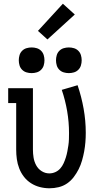

<svg xmlns="http://www.w3.org/2000/svg" viewBox="-20 -1004 540 1032"><path d="M246 8Q220 8 194.5 1.5Q169 -5 147 -19Q125 -33 109 -53.5Q93 -74 83.5 -98.5Q74 -123 70.5 -148.5Q67 -174 67 -200V-450H24V-530H157V-200Q157 -178 160.5 -156.5Q164 -135 174.5 -115.5Q185 -96 204 -84Q223 -72 245 -72Q262 -72 277.5 -79Q293 -86 304 -98.5Q315 -111 322 -126.5Q329 -142 334 -158Q339 -174 342 -190Q345 -206 347.5 -222.5Q350 -239 350.5 -256Q351 -273 351 -289Q351 -348 341 -406.5Q331 -465 312 -521L397 -546Q418 -484 429.5 -419.5Q441 -355 441 -290Q441 -265 439 -240Q437 -215 432.5 -190.5Q428 -166 421 -141.5Q414 -117 403 -95Q392 -73 376.5 -52.5Q361 -32 340.5 -18Q320 -4 295.5 2Q271 8 246 8ZM350 -611Q336 -611 322.5 -615Q309 -619 299 -629Q289 -639 285 -652.5Q281 -666 281 -680Q281 -694 285 -707.5Q289 -721 299 -731Q309 -741 322.5 -745Q336 -749 350 -749Q364 -749 377.5 -745Q391 -741 401 -731Q411 -721 415 -707.5Q419 -694 419 -680Q419 -666 415 -652.5Q411 -639 401 -629Q391 -619 377.5 -615Q364 -611 350 -611ZM150 -611Q136 -611 122.5 -615Q109 -619 99 -629Q89 -639 85 -652.5Q81 -666 81 -680Q81 -694 85 -707.5Q89 -721 99 -731Q109 -741 122.5 -745Q136 -749 150 -749Q164 -749 177.5 -745Q191 -741 201 -731Q211 -721 215 -707.5Q219 -694 219 -680Q219 -666 215 -652.5Q211 -639 201 -629Q191 -619 177.5 -615Q164 -611 150 -611ZM235 -792 184 -838 318 -984 382 -926Z"/></svg>

Font: Iosevka Slab Medium
Style: Regular
Weight: 500
Monospace: yes
Designer: Belleve Invis
Foundry: Belleve Invis
Version: Version 11.1.1; ttfautohint (v1.8.3)